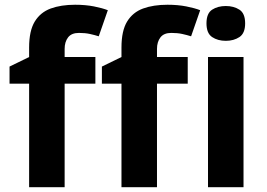

<svg xmlns="http://www.w3.org/2000/svg" viewBox="-20 -785 1119 805"><path d="M379.9 -434.1H251V0H102.1V-434.1H20V-505.9L102.1 -545.9V-585.9Q102.1 -655.8 125.7 -694.6Q149.4 -733.4 192.6 -749.3Q235.8 -765.1 294.9 -765.1Q338.4 -765.1 374 -758.1Q409.7 -751 432.1 -742.2L394 -632.8Q377 -638.2 356.9 -642.6Q336.9 -647 311 -647Q279.8 -647 265.4 -628.2Q251 -609.4 251 -580.1V-545.9H379.9ZM767.1 -434.1H638.2V0H489.3V-434.1H407.2V-505.9L489.3 -545.9V-585.9Q489.3 -655.8 512.9 -694.6Q536.6 -733.4 579.8 -749.3Q623 -765.1 682.1 -765.1Q725.6 -765.1 761.2 -758.1Q796.9 -751 819.3 -742.2L781.2 -632.8Q764.2 -638.2 744.1 -642.6Q724.1 -647 698.2 -647Q667 -647 652.6 -628.2Q638.2 -609.4 638.2 -580.1V-545.9H767.1ZM926.8 -759.8Q960 -759.8 983.9 -744.4Q1007.8 -729 1007.8 -687Q1007.8 -645.5 983.9 -629.6Q960 -613.8 926.8 -613.8Q893.1 -613.8 869.4 -629.6Q845.7 -645.5 845.7 -687Q845.7 -729 869.4 -744.4Q893.1 -759.8 926.8 -759.8ZM1001 -545.9V0H852.1V-545.9Z"/></svg>

Font: Open Sans
Style: Bold
Weight: 700
Designer: Monotype Design Team
Foundry: Monotype Imaging Inc.
Version: Version 3.000; ttfautohint (v1.8.4)